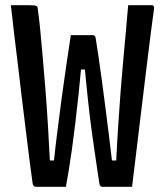

<svg xmlns="http://www.w3.org/2000/svg" viewBox="-20 -720 640 743"><path d="M22 -700Q38 -700 53 -700Q68 -700 83 -700Q98 -700 113 -699Q117 -699 120 -697.5Q123 -696 124.5 -693.5Q126 -691 126 -686Q131 -653 135.5 -606.5Q140 -560 145 -502.5Q150 -445 155.5 -377.5Q161 -310 165.5 -235.5Q170 -161 174 -80L154 -99H207L187 -82Q194 -148 202 -212Q210 -276 218.5 -339Q227 -402 236 -463.5Q245 -525 254 -584H338Q343 -584 346 -581.5Q349 -579 350 -574Q355 -545 361 -503Q367 -461 374 -410Q381 -359 388 -303.5Q395 -248 402 -192.5Q409 -137 415 -84L396 -99H451L429 -84Q433 -166 437.5 -235Q442 -304 446.5 -363Q451 -422 456 -476.5Q461 -531 466 -586Q471 -641 476 -700Q492 -700 506.5 -700Q521 -700 536 -700Q551 -700 566 -700Q570 -700 572.5 -698.5Q575 -697 576 -693.5Q577 -690 576 -685Q572 -657 566 -611Q560 -565 553 -507.5Q546 -450 538 -385Q530 -320 522 -252.5Q514 -185 506 -120Q498 -55 491 3Q477 3 462 3Q447 3 433 3Q419 3 404.5 3Q390 3 376 3Q371 3 368 -1Q365 -5 364 -13Q358 -54 351 -100.5Q344 -147 336 -204.5Q328 -262 320.5 -332Q313 -402 305 -489L334 -451H268L297 -488Q291 -421 284.5 -359.5Q278 -298 271.5 -243.5Q265 -189 258.5 -143Q252 -97 246 -60.5Q240 -24 235 3Q215 3 195.5 3Q176 3 157.5 3Q139 3 120 3Q114 3 110.5 -0.5Q107 -4 106 -12Q100 -53 93.5 -105.5Q87 -158 79.5 -219Q72 -280 64 -345Q56 -410 48.5 -475.5Q41 -541 33 -603Q31 -623 28 -649.5Q25 -676 22 -700Z"/></svg>

Font: Recursive Monospace Medium
Style: Regular
Weight: 500
Version: Version 1.047